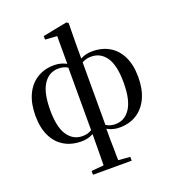

<svg xmlns="http://www.w3.org/2000/svg" viewBox="-180 -928 1197 1324"><g transform="rotate(-20 418.5 -266.0)"><path d="M273 259V231L364 223Q365 175 365 129Q366 69 366 -6Q363 -4 361 -3Q324 16 279 16Q206 16 152 -16Q98 -48 68.5 -109.5Q39 -171 39 -259Q39 -348 68.5 -411.5Q98 -475 152 -509Q206 -543 278 -543Q323 -543 361 -524Q364 -522 368 -520V-724L281 -730V-756L459 -791L473 -782L471 -626V-522Q473 -523 475 -524Q512 -543 558 -543Q631 -543 684.5 -511Q738 -479 767.5 -417.5Q797 -356 797 -267Q797 -180 768 -116.5Q739 -53 685.5 -18.5Q632 16 558 16Q512 16 475 -4Q472 -5 468 -7Q468 38 468 73Q469 110 469.5 140Q470 170 470 198Q470 211 471 224L557 231V259ZM471 -493V-35Q472 -34 474 -33Q501 -16 538 -16Q608 -16 648.5 -78Q689 -140 689 -266Q689 -393 648.5 -452Q608 -511 539 -511Q501 -511 474 -495Q472 -494 471 -493ZM366 -35V-493Q364 -494 363 -495Q337 -511 299 -511Q229 -511 188.5 -449.5Q148 -388 148 -260Q148 -135 188.5 -75.5Q229 -16 298 -16Q336 -16 363 -33Q364 -34 366 -35Z"/></g></svg>

Font: Early Summer Mincho SemiBold
Style: Regular
Weight: 600
Designer: GuiWonder
Version: Version 1.002